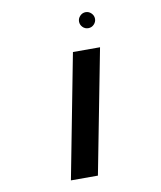

<svg xmlns="http://www.w3.org/2000/svg" viewBox="-87 -853 773 923"><g transform="rotate(-10 300.0 -392.0)"><path d="M300.8 -606H433.1L315.9 0H184.1ZM355 -745.1Q355 -760.7 366.7 -772.5Q378.4 -784.2 394 -784.2Q409.7 -784.2 421.4 -772.5Q433.1 -760.7 433.1 -745.1Q433.1 -729.5 421.6 -717.8Q410.2 -706.1 394 -706.1Q377.4 -706.1 366.2 -717.8Q355 -729.5 355 -745.1Z"/></g></svg>

Font: Cousine
Style: Bold Italic
Weight: 700
Italic angle: -12°
Monospace: yes
Designer: Steve Matteson
Foundry: Ascender Corporation
Version: Version 1.20